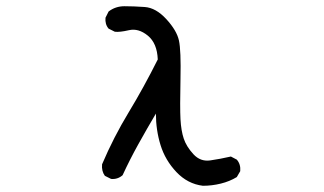

<svg xmlns="http://www.w3.org/2000/svg" viewBox="-20 -583 1040 617"><path d="M632 14Q583 8 547 -30Q511 -68 496 -116.5Q481 -165 481 -218Q452 -169 424.5 -119.5Q397 -70 374 -20Q358 -6 337 -8L317 -18Q306 -33 308 -55Q345 -142 393.5 -222Q442 -302 487 -392Q485 -444 455 -468.5Q425 -493 394.5 -486Q364 -479 349 -481L329 -491Q317 -505 319 -526L329 -546Q351 -563 380 -563Q409 -563 445 -560.5Q481 -558 514.5 -521.5Q548 -485 555 -453Q562 -421 560 -329Q558 -237 560 -200Q562 -163 570.5 -137.5Q579 -112 601.5 -87.5Q624 -63 655.5 -67.5Q687 -72 722 -80L741 -70Q754 -55 752 -33L741 -14Q718 0 689.5 7Q661 14 632 14Z"/></svg>

Font: Kosefont JP
Style: Regular
Weight: 400
Designer: Nozomi Seto 瀬戸のぞみ
Version: Version 3.00;June 19, 2020